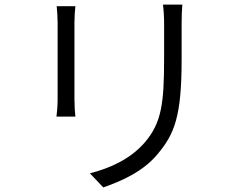

<svg xmlns="http://www.w3.org/2000/svg" viewBox="-20 -775 1040 833"><path d="M771 -755H687C690 -732 692 -704 692 -671C692 -637 692 -555 692 -519C692 -324 680 -242 609 -158C547 -86 460 -46 370 -23L428 38C501 13 601 -29 665 -108C737 -194 768 -271 768 -516C768 -551 768 -634 768 -671C768 -704 769 -732 771 -755ZM307 -748H226C228 -730 230 -695 230 -677C230 -649 230 -384 230 -344C230 -315 227 -284 225 -269H307C305 -286 303 -318 303 -344C303 -383 303 -649 303 -677C303 -699 305 -730 307 -748Z"/></svg>

Font: Noto Sans JP DemiLight
Style: Regular
Weight: 350
Designer: Ryoko NISHIZUKA 西塚涼子 (kana, bopomofo & ideographs); Paul D. Hunt (Latin, Greek & Cyrillic); Sandoll Communications 산돌커뮤니
Foundry: Adobe
Version: Version 2.004;hotconv 1.0.118;makeotfexe 2.5.65603